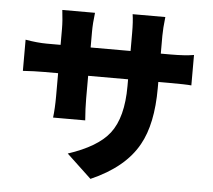

<svg xmlns="http://www.w3.org/2000/svg" viewBox="-58 -870 1116 1006"><g transform="rotate(5 500.0 -366.5)"><path d="M817 -613Q891 -613 938 -621V-461Q910 -464 818 -464H764V-432Q764 -242 702 -132Q632 -5 454 73L324 -49Q479 -100 540 -179Q605 -263 605 -428V-464H395V-343Q395 -293 400 -230H231Q237 -280 237 -343V-464H165Q110 -464 52 -460V-624Q115 -613 165 -613H237V-696Q237 -740 230 -796H402Q395 -740 395 -695V-613H605V-707Q605 -769 599 -806H771Q764 -745 764 -707V-613Z"/></g></svg>

Font: KaiGen Gothic KR Heavy
Style: Heavy
Weight: 900
Designer: Ryoko NISHIZUKA  (kana & ideographs); Paul D. Hunt (Latin, Greek & Cyrillic); Wenlong ZHANG  (bopomofo); Sandoll Communi
Foundry: Adobe Systems Incorporated
Version: Version 1.002 March 28, 2018